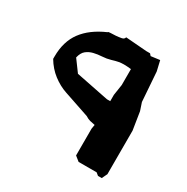

<svg xmlns="http://www.w3.org/2000/svg" viewBox="-121 -526 693 710"><g transform="rotate(30 225.5 -171.0)"><path d="M414 54V-132L402 -208L391 -241L382 -366L372 -409L334 -404L327 -412H311L221 -419Q219 -410 208 -408Q197 -406 185 -405Q173 -404 163 -404Q153 -404 152 -401Q90 -374 58.5 -331.5Q27 -289 27 -225V-215Q46 -183 73.5 -162Q101 -141 131 -131L240 -94Q251 -87 260.5 -84.5Q270 -82 282 -80L279 -62V6V52L299 68H376L387 77H403ZM295 -326V-258L288 -212V-185H274L134 -213L98 -262Q103 -284 115.5 -294Q128 -304 144.5 -308Q161 -312 179.5 -313Q198 -314 215 -319Q231 -324 242 -326Q253 -328 264 -328Q271 -328 278.5 -327.5Q286 -327 295 -326Z"/></g></svg>

Font: Dokdo
Style: Regular
Weight: 400
Version: Version 2.00